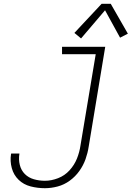

<svg xmlns="http://www.w3.org/2000/svg" viewBox="-20 -981 692 1009"><path d="M216 8Q249 8 283 -1Q317 -10 346.5 -31.5Q376 -53 397 -82.5Q418 -112 429.5 -144.5Q441 -177 446 -210L533 -735H306V-696H483L403 -217Q398 -182 384.5 -148Q371 -114 345.5 -86Q320 -58 285 -44.5Q250 -31 216 -31Q186 -31 158 -39Q130 -47 110.5 -66.5Q91 -86 84 -114.5Q77 -143 82 -173V-174H39L38 -172Q32 -134 42 -97.5Q52 -61 78 -36Q104 -11 140.5 -1.5Q177 8 216 8ZM406 -779 532 -927 611 -783 652 -804 562 -961H514L371 -808Z"/></svg>

Font: Iosevka Sparkle Extralight
Style: Italic
Weight: 200
Italic angle: -9°
Designer: Belleve Invis
Foundry: Belleve Invis
Version: Version 4.5.0; ttfautohint (v1.8.3)